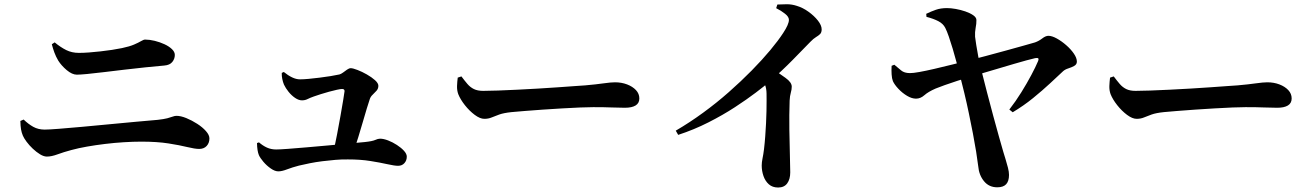

<svg xmlns="http://www.w3.org/2000/svg" viewBox="-20 -812 6040 883"><path d="M735.9 -510.6Q697.2 -507.3 649.8 -502.4Q602.5 -497.5 552.6 -491.6Q502.7 -485.7 458.2 -480.3Q413.7 -474.8 380.8 -471.7Q347.9 -468.6 333.5 -468.6Q311.8 -468.6 286.9 -489.5Q262.1 -510.5 247.9 -533.2Q236.8 -552 230 -570.8Q223.2 -589.5 218.3 -608.5L231.5 -617.1Q258.3 -594.8 284.4 -581.8Q310.5 -568.8 342.6 -568.8Q363.2 -568.8 389 -570.7Q414.9 -572.6 441.9 -575.7Q468.9 -578.7 494.8 -582.6Q520.6 -586.5 541 -590.8Q576 -598.2 596.6 -607.1Q617.3 -616 628.9 -623Q640.6 -630 647.3 -630Q667.8 -630 691.6 -624.2Q715.4 -618.3 736.4 -608.6Q757.4 -598.9 770.7 -586.1Q784 -573.3 784 -559.4Q784 -541.4 772.4 -527Q760.8 -512.6 735.9 -510.6ZM73.6 -255.7 88.8 -262.2Q110.1 -241.5 133 -228.7Q156 -216 185.4 -216Q204.4 -216 250.1 -219.6Q295.8 -223.2 355.9 -228.6Q416 -234 480.5 -240.3Q545 -246.6 604.3 -251.9Q663.6 -257.3 705 -260.8Q733.5 -264 749.4 -268.1Q765.3 -272.3 774.5 -275.8Q783.6 -279.3 791.6 -279.3Q811.4 -279.3 837.1 -268.8Q862.7 -258.3 887 -242.6Q911.3 -227 927.2 -209Q943.1 -191.1 943.1 -175.5Q943.1 -154.5 930.5 -140.8Q917.9 -127.1 896 -127.1Q876.5 -127.1 841.7 -135.6Q806.9 -144.2 754.7 -152.4Q702.5 -160.6 630 -160.6Q592.3 -160.6 549.4 -157.9Q506.5 -155.3 463.2 -150Q419.9 -144.8 380.3 -137.8Q340.7 -130.9 308.5 -122.1Q272.5 -112.5 244.7 -102.2Q216.9 -91.9 195.6 -91.9Q181.2 -91.9 164.1 -102.4Q147 -112.9 130.7 -128.3Q114.5 -143.6 102.2 -160.2Q89.9 -176.8 85.2 -188.1Q79.5 -201.5 76.8 -216.7Q74.2 -231.8 73.6 -255.7Z M1541 -469.6Q1548.5 -471.6 1557.7 -478.4Q1566.8 -485.3 1576.2 -491.8Q1585.6 -498.4 1593 -498.4Q1602.9 -498.4 1623.9 -490.3Q1644.9 -482.3 1667 -469.7Q1689.1 -457.2 1704.6 -443.3Q1720.1 -429.3 1720.1 -417.4Q1720.1 -404.3 1711.5 -394.6Q1702.8 -384.8 1693.7 -376.3Q1684.5 -367.7 1680.8 -356.7Q1675.4 -341.5 1666.9 -313.1Q1658.4 -284.6 1648.2 -249.7Q1638.1 -214.8 1627.6 -180.7Q1617.2 -146.6 1607.6 -118.8L1513.7 -117.6Q1521.9 -151.2 1530.3 -194.8Q1538.8 -238.4 1546.1 -280.5Q1553.5 -322.5 1558.6 -353.3Q1563.8 -384 1564.6 -392.6Q1564.9 -402.8 1553.2 -402.8Q1545.7 -402.8 1529.2 -399.1Q1512.8 -395.5 1493.3 -390.2Q1473.9 -384.9 1455.1 -378.9Q1436.3 -372.9 1423 -368.2Q1405.6 -362 1394.3 -356.3Q1382.9 -350.5 1368.7 -350.5Q1353.9 -350.5 1337.3 -361.6Q1320.8 -372.8 1307.1 -389.8Q1293.5 -406.7 1286 -422.8Q1281 -434.8 1278.2 -448.7Q1275.3 -462.6 1275.8 -476.7L1285.2 -481Q1304.6 -465.1 1323.5 -456.1Q1342.3 -447.1 1359.7 -447.1Q1375.9 -447.1 1399.5 -449.3Q1423.1 -451.4 1449.6 -454.8Q1476.2 -458.1 1500.4 -462Q1524.6 -465.9 1541 -469.6ZM1161.9 -154.1 1171.1 -157.3Q1188.6 -141.9 1207.8 -133.2Q1226.9 -124.6 1250.2 -124.6Q1266.5 -124.6 1304 -127.4Q1341.5 -130.2 1390.5 -134.4Q1439.6 -138.7 1491 -143.3Q1542.5 -148 1586.6 -152.1Q1630.8 -156.2 1657.3 -158.7Q1692.8 -162.4 1705.4 -168.3Q1718.1 -174.2 1727.8 -174.2Q1743.9 -174.2 1764.7 -166.2Q1785.6 -158.2 1805.4 -145.3Q1825.2 -132.5 1838 -118.4Q1850.8 -104.3 1850.8 -91.6Q1850.8 -73.9 1839.8 -61.7Q1828.9 -49.5 1810.8 -49.5Q1794.5 -49.5 1762 -56.8Q1729.5 -64.1 1683.6 -71.5Q1637.8 -78.9 1580.3 -78.8Q1552.2 -79.3 1522.2 -76.8Q1492.1 -74.3 1462.3 -70.5Q1432.4 -66.8 1405 -61.3Q1377.7 -55.9 1355 -50.4Q1324.5 -42.5 1300.3 -33.2Q1276.2 -23.9 1260 -23.9Q1244.2 -23.9 1225.2 -37.2Q1206.2 -50.4 1191.2 -68.1Q1176.2 -85.8 1170.5 -98.9Q1162.7 -117.8 1161.9 -154.1Z M2102 -460.6Q2116.8 -440.9 2129.6 -425.9Q2142.4 -410.9 2159.3 -402.5Q2176.2 -394.1 2202.2 -394.1Q2229 -394.1 2269.7 -395.6Q2310.3 -397.1 2357.9 -399.4Q2405.5 -401.6 2454.2 -404.6Q2502.9 -407.6 2546.8 -410.6Q2590.6 -413.6 2623.5 -416.1Q2656.5 -418.6 2671.6 -419.4Q2721.6 -423.8 2755.7 -428.7Q2789.9 -433.5 2808.2 -433.5Q2838.5 -433.5 2863.9 -423.8Q2889.3 -414.1 2904.8 -397.6Q2920.3 -381.1 2920.3 -359.1Q2920.3 -337.5 2903 -326.9Q2885.7 -316.4 2853.9 -316.4Q2824.6 -316.4 2793.1 -317.8Q2761.7 -319.2 2708.5 -319.2Q2685.7 -319.2 2648.3 -317.7Q2610.9 -316.2 2565.7 -313.5Q2520.6 -310.9 2476 -307.8Q2431.5 -304.6 2393.3 -301.6Q2355.1 -298.6 2332.4 -296.4Q2296.4 -292.6 2276.1 -285.3Q2255.7 -278.1 2241 -271.8Q2226.2 -265.5 2207.4 -265.5Q2187.6 -265.5 2163.3 -283.7Q2138.9 -301.9 2118.1 -328.2Q2097.3 -354.6 2087.6 -378.8Q2081.2 -396.2 2081.9 -416.6Q2082.7 -436.9 2085.1 -455Z M3549.6 -774.4 3555 -791.2Q3575.8 -792.4 3598.8 -792.5Q3621.8 -792.5 3644.3 -785.1Q3672 -776.9 3698.2 -758Q3724.4 -739.2 3741.6 -717.3Q3758.8 -695.3 3758.8 -677Q3758.8 -662.7 3751.6 -655.4Q3744.4 -648.2 3732.7 -641.3Q3721.1 -634.4 3707.1 -619.9Q3674.4 -586.2 3626.2 -537.1Q3578.1 -487.9 3518.4 -436.1Q3497 -417.1 3456.1 -386.2Q3415.3 -355.2 3360 -319.1Q3304.7 -283 3238.1 -249.2Q3171.6 -215.4 3098.9 -191.7L3087.8 -211.1Q3151.3 -248.1 3213.3 -293.4Q3275.4 -338.6 3331.9 -388.5Q3388.5 -438.4 3437 -487.7Q3485.5 -537 3522.5 -581.4Q3559.4 -625.8 3581.9 -660.4Q3608.2 -700.3 3608.2 -720.8Q3608.2 -734.7 3590.3 -748.8Q3572.5 -763 3549.6 -774.4ZM3477.2 -459 3526.5 -500.2Q3563.8 -474.5 3592.5 -453.9Q3621.2 -433.4 3621.2 -413.6Q3621.2 -400.5 3616.9 -385.6Q3612.5 -370.8 3611.5 -349.4Q3609.2 -282.4 3610.2 -216Q3611.1 -149.5 3612.7 -97.6Q3614.3 -45.7 3614.3 -19.5Q3614.3 12.3 3600.3 31.4Q3586.4 50.4 3558.6 50.4Q3532.7 50.4 3516 35.7Q3499.4 21 3491.2 -2.5Q3483.1 -26.1 3483.1 -50.8Q3483.1 -65.5 3486.8 -83.4Q3490.6 -101.4 3493.6 -125.6Q3497.1 -155 3499.3 -185.5Q3501.5 -216 3503 -245.1Q3504.5 -274.2 3505 -300.2Q3505.5 -326.2 3505.5 -347.3Q3505.5 -368.3 3505.3 -381.3Q3505 -405.6 3498 -422.5Q3491.1 -439.3 3477.2 -459Z M4240.8 -734.5 4239.7 -748.5Q4262.1 -759.4 4284.3 -767.1Q4306.6 -774.8 4335.4 -774.8Q4352.8 -774.8 4375.5 -770.8Q4398.1 -766.8 4419.8 -759.4Q4441.4 -751.9 4456 -741.8Q4470.5 -731.6 4470.5 -719.8Q4470.8 -702.7 4466.9 -683.6Q4463.1 -664.5 4464.3 -643.1Q4465.9 -629.8 4469.8 -604.7Q4473.8 -579.5 4479.3 -550.4Q4484.9 -521.2 4491.5 -495.9Q4504.5 -443.2 4519.1 -387.8Q4533.8 -332.3 4547.6 -280.2Q4561.4 -228.1 4573.8 -184.9Q4586.2 -141.7 4594.2 -113.5Q4598.5 -98.9 4604.6 -79.5Q4610.7 -60.1 4615.5 -40.9Q4620.4 -21.7 4620.4 -7.6Q4620.4 20.9 4607.3 35.2Q4594.2 49.4 4566.4 49.4Q4528.2 49.4 4505.3 21.2Q4482.3 -6.9 4478.8 -47.7Q4475.4 -75.8 4469.2 -114.8Q4462.9 -153.8 4454.3 -198.7Q4445.7 -243.7 4435.8 -290.7Q4426 -337.8 4415.1 -383.2Q4404.2 -428.7 4394 -467.9Q4387.3 -494.3 4379 -525.7Q4370.6 -557.1 4361.5 -587.7Q4352.3 -618.3 4343.6 -643.6Q4334.8 -669 4327.3 -683.7Q4317.6 -703 4295.4 -714.6Q4273.1 -726.2 4240.8 -734.5ZM4093 -514.3Q4109.7 -500.3 4124.2 -488.2Q4138.6 -476 4164.2 -475.8Q4178.8 -475.5 4208.3 -480.9Q4237.8 -486.2 4276.3 -495.1Q4314.7 -504 4355.6 -514.2Q4396.5 -524.5 4434.4 -533.8Q4467.4 -542 4513.1 -554.3Q4558.8 -566.6 4604.8 -579.1Q4650.8 -591.7 4687.7 -602.1Q4724.6 -612.5 4740 -617Q4758.2 -623.5 4773.5 -635.4Q4788.8 -647.3 4801.7 -647.3Q4817.8 -647.3 4840 -635.1Q4862.2 -622.8 4883.4 -604.3Q4904.7 -585.8 4918.6 -565.5Q4932.5 -545.3 4932.5 -528.6Q4932.5 -515.8 4920.4 -509Q4908.3 -502.2 4893.3 -497.5Q4878.4 -492.9 4869.2 -484.6Q4844.8 -461.8 4809.6 -429Q4774.5 -396.3 4731.1 -361Q4687.7 -325.7 4637.4 -295.7L4621.9 -308.2Q4651.4 -346.2 4677.3 -387.9Q4703.2 -429.6 4723.2 -467.4Q4743.3 -505.2 4753.7 -530.2Q4758.2 -541.1 4754.5 -543.8Q4750.7 -546.5 4740.3 -544.5Q4725 -541.2 4700.2 -534.3Q4675.4 -527.4 4643.8 -518.3Q4612.2 -509.1 4577.6 -498.7Q4543.1 -488.3 4508.6 -478.3Q4474.2 -468.3 4444.1 -459.1Q4415 -450.8 4383.3 -440.4Q4351.6 -430 4324.6 -420.5Q4297.5 -411 4282.9 -404.8Q4248.7 -389.8 4231 -374Q4213.3 -358.3 4192.7 -358.3Q4173.2 -358.3 4151.4 -371.4Q4129.5 -384.5 4111.6 -403.6Q4093.7 -422.6 4086.4 -438.8Q4081.7 -450.7 4080.5 -470.1Q4079.3 -489.5 4080.5 -509.4Z M5102 -460.6Q5116.8 -440.9 5129.6 -425.9Q5142.4 -410.9 5159.3 -402.5Q5176.2 -394.1 5202.2 -394.1Q5229 -394.1 5269.7 -395.6Q5310.3 -397.1 5357.9 -399.4Q5405.5 -401.6 5454.2 -404.6Q5502.9 -407.6 5546.8 -410.6Q5590.6 -413.6 5623.5 -416.1Q5656.5 -418.6 5671.6 -419.4Q5721.6 -423.8 5755.7 -428.7Q5789.9 -433.5 5808.2 -433.5Q5838.5 -433.5 5863.9 -423.8Q5889.3 -414.1 5904.8 -397.6Q5920.3 -381.1 5920.3 -359.1Q5920.3 -337.5 5903 -326.9Q5885.7 -316.4 5853.9 -316.4Q5824.6 -316.4 5793.1 -317.8Q5761.7 -319.2 5708.5 -319.2Q5685.7 -319.2 5648.3 -317.7Q5610.9 -316.2 5565.7 -313.5Q5520.6 -310.9 5476 -307.8Q5431.5 -304.6 5393.3 -301.6Q5355.1 -298.6 5332.4 -296.4Q5296.4 -292.6 5276.1 -285.3Q5255.7 -278.1 5241 -271.8Q5226.2 -265.5 5207.4 -265.5Q5187.6 -265.5 5163.3 -283.7Q5138.9 -301.9 5118.1 -328.2Q5097.3 -354.6 5087.6 -378.8Q5081.2 -396.2 5081.9 -416.6Q5082.7 -436.9 5085.1 -455Z"/></svg>

Font: Early Summer Mincho VF
Style: Regular
Weight: 250
Designer: GuiWonder
Version: Version 1.002